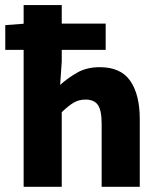

<svg xmlns="http://www.w3.org/2000/svg" viewBox="-23 -720 614 740"><path d="M68.1 0V-700.4H215V-483.1L208.8 -392.7Q237.4 -418.8 274.4 -440Q311.3 -461.1 361.4 -461.1Q443.1 -461.1 479.4 -407.8Q515.7 -354.5 515.7 -261.5V0H368.8V-242.2Q368.8 -295.4 354.1 -315.8Q339.5 -336.2 306.9 -336.2Q279.8 -336.2 259.6 -323.6Q239.4 -311 215 -287.7V0ZM-2.7 -527.7V-623.1L75.9 -629.1H384.3V-527.7Z"/></svg>

Font: SourceSans3VF
Style: Regular
Weight: 200
Designer: Paul D. Hunt
Foundry: Adobe
Version: Version 3.052;hotconv 1.1.0;makeotfexe 2.6.0